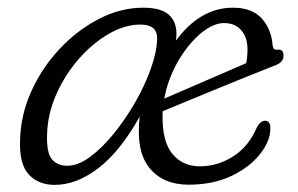

<svg xmlns="http://www.w3.org/2000/svg" viewBox="-20 -484 796 512"><path d="M482.5 8.5Q415 8.5 378.5 -36.2Q342 -81 352.5 -173Q300.5 -80 242.2 -35.5Q184 9 126 9Q82 9 56.5 -19Q31 -47 33.5 -110Q35 -177.5 63.5 -240.5Q92 -303.5 139.2 -353.8Q186.5 -404 244.2 -433.8Q302 -463.5 362 -463.5Q415 -463.5 435.2 -439.8Q455.5 -416 449 -375.5Q514 -463.5 601 -463.5Q652 -463.5 678 -434.8Q704 -406 707 -362.5Q708.5 -350 719.5 -351.5Q736 -354 736 -335.5Q736 -317 712 -309Q679 -296 635.5 -278.5Q592 -261 548 -242.8Q504 -224.5 468 -209.8Q432 -195 414 -187.5Q413.5 -182 413.5 -176.5Q412.5 -106.5 439.8 -73.5Q467 -40.5 513 -40.5Q560.5 -40.5 602.2 -67.2Q644 -94 665.5 -145.5Q675.5 -162 687 -162Q701 -162 701 -141.5Q701 -108.5 674 -73.8Q647 -39 598 -15.2Q549 8.5 482.5 8.5ZM577.5 -422.5Q548 -422.5 514.5 -394.2Q481 -366 454.5 -320Q428 -274 418 -221Q441 -231 479.8 -247.8Q518.5 -264.5 560.8 -282.8Q603 -301 636.5 -315.5Q640 -334 640 -352.5Q640 -384.5 623.2 -403.5Q606.5 -422.5 577.5 -422.5ZM105.5 -124Q104 -77 118.2 -59.5Q132.5 -42 160 -42Q188 -42 220 -65.5Q252 -89 283.2 -127.5Q314.5 -166 340.5 -211.2Q366.5 -256.5 382.2 -300.8Q398 -345 399 -379.5Q400.5 -418.5 354.5 -418.5Q312.5 -418.5 269.2 -393.2Q226 -368 189.2 -325.8Q152.5 -283.5 129.5 -231Q106.5 -178.5 105.5 -124Z"/></svg>

Font: Fraunces 9pt S100 Light
Style: Italic
Weight: 300
Italic angle: -16°
Version: Version 1.000; ttfautohint (v1.8.3)